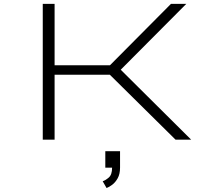

<svg xmlns="http://www.w3.org/2000/svg" viewBox="-20 -720 1140 990"><path d="M200.5 0V-700H261.5V-383.5H547L861.5 -700H940.5L602.5 -360.5L965.5 0H885L546.5 -334.5H261.5V0ZM523 144.5V59.5H599V144.5Q599 177.5 586.8 199.2Q574.5 221 558.2 233Q542 245 529.5 249.5L509.5 214.5Q523 210.5 540.5 195.8Q558 181 558 144.5Z"/></svg>

Font: Trispace Expanded ExtraLight
Style: Regular
Weight: 200
Width: 7
Designer: Tyler Finck
Foundry: Etcetera Type Company
Version: Version 1.210; ttfautohint (v1.8.3)